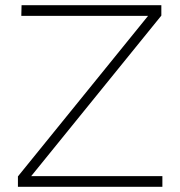

<svg xmlns="http://www.w3.org/2000/svg" viewBox="-20 -719 693 739"><path d="M63 -699H601V-659L100 -41H605V0H49V-40L550 -658H62Z"/></svg>

Font: Argentum Sans ExtraLight
Style: Regular
Weight: 275
Designer: Julieta Ulanovsky (Modified by Cristiano Sobral)
Foundry: Julieta Ulanovsky
Version: Version 1.000; ttfautohint (v1.5.65-e2d9)